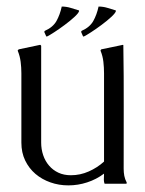

<svg xmlns="http://www.w3.org/2000/svg" viewBox="-20 -558 439 583"><path d="M187.5 4.9Q158.7 4.9 133.1 -4.2Q107.4 -13.2 87.6 -30Q67.9 -46.9 56.4 -70.8Q44.9 -94.7 44.9 -125V-335.4Q44.9 -353 42.7 -370.4Q40.5 -387.7 33.7 -404.3L34.7 -406.2L37.1 -408.2L102.1 -421.9Q104 -420.9 105 -418.9V-125Q105 -105 111.1 -86.9Q117.2 -68.8 128.9 -55.2Q140.6 -41.5 157.2 -33.7Q173.8 -25.9 195.3 -25.9Q223.6 -25.9 249.5 -37.4Q275.4 -48.8 295.9 -67.4V-335.4Q295.9 -353 293.9 -370.4Q292 -387.7 285.2 -404.3Q285.6 -406.2 287.6 -408.2L353.5 -421.9L354.5 -420.9Q356 -326.7 355.7 -233.2Q355.5 -139.6 355.5 -45.4Q355.5 -34.7 357.4 -24.2Q359.4 -13.7 364.7 -3.9V-1L362.8 0H298.3Q297.4 0 296.9 -2Q296.4 -3.9 295.9 -6.3Q295.4 -8.8 295.4 -11Q295.4 -13.2 295.4 -14.2L295.9 -30.8Q272.5 -13.2 244.6 -4.2Q216.8 4.9 187.5 4.9ZM228 -464.4Q252.4 -475.1 263.2 -494.1Q273.9 -513.2 279.3 -538.1Q293 -538.1 305.9 -534.2Q318.8 -530.3 331.5 -526.4L332 -524.4Q330.1 -517.6 317.1 -505.9Q304.2 -494.1 288.1 -482.2Q272 -470.2 256.6 -460.2Q241.2 -450.2 233.9 -446.8L231.9 -448.2L226.6 -460.4V-462.4ZM116.2 -464.4Q140.6 -475.1 151.4 -494.1Q162.1 -513.2 167.5 -538.1Q181.2 -538.1 194.1 -534.2Q207 -530.3 219.7 -526.4L220.2 -524.4Q218.3 -517.6 205.3 -505.9Q192.4 -494.1 176.3 -482.2Q160.2 -470.2 144.8 -460.2Q129.4 -450.2 122.1 -446.8L120.1 -448.2L114.7 -460.4V-462.4Z"/></svg>

Font: CAT Linz
Style: Regular
Weight: 400
Designer: Peter Wiegel
Foundry: Peter Wiegel
Version: Version 1.08